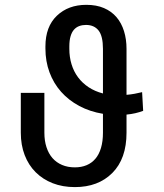

<svg xmlns="http://www.w3.org/2000/svg" viewBox="-20 -757 671 787"><path d="M161.9 -376.4V-213.1Q161.9 -180 170.5 -153.8Q179 -127.5 195.1 -109Q211.3 -90.6 234.6 -80.8Q257.8 -71 286.9 -71Q313.6 -71 334.9 -79.9Q356.2 -88.8 371.1 -106.4Q386 -123.9 394 -150.7Q402 -177.6 402 -213.1V-290.5Q348.4 -299.4 304.9 -322.6Q261.4 -345.9 230.5 -380.7Q199.6 -415.5 182.9 -460.6Q166.2 -505.7 166.2 -558.2V-566.8Q166.2 -647.7 213.1 -692.5Q259.9 -737.2 333.8 -737.2Q375.4 -737.2 406.2 -723.9Q437.1 -710.6 457.6 -686.6Q478 -662.6 488.3 -629.4Q498.6 -596.2 498.6 -556.8V-368.3Q515.6 -369.7 532 -372.7Q548.3 -375.7 562.5 -379.3L566.8 -302.6Q551.5 -296.9 534.6 -293Q517.8 -289.1 498.6 -287.3V-213.1Q498.6 -106.2 440.3 -47.9Q382.5 9.9 286.9 9.9Q236.9 9.9 196 -6Q155.2 -22 126.1 -51.1Q96.9 -80.3 81.1 -121.4Q65.3 -162.6 65.3 -213.1V-376.4ZM402 -373.9V-556.8Q402 -609 384.1 -631.9Q366.1 -654.8 332.4 -654.8Q317.5 -654.8 304.9 -650.2Q292.3 -645.6 283.2 -635.3Q274.1 -625 269.2 -608.1Q264.2 -591.3 264.2 -566.8V-556.8Q264.2 -523.1 273.3 -493.4Q282.3 -463.8 299.9 -440.2Q317.5 -416.5 343.2 -399.5Q369 -382.5 402 -373.9Z"/></svg>

Font: Inter P
Style: Regular
Weight: 400
Designer: Rasmus Andersson
Foundry: rsms
Version: Version 3.018;git-588b23468